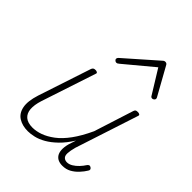

<svg xmlns="http://www.w3.org/2000/svg" viewBox="-235 -968 1117 1117"><g transform="rotate(45 323.5 -410.0)"><path d="M188 16Q143 16 111.5 -3.5Q80 -23 71.5 -65Q63 -107 84 -173L192 -500Q195 -508 200 -511.5Q205 -515 216 -515Q224 -515 229.5 -511Q235 -507 231 -499L120 -163Q106 -119 108.5 -86.5Q111 -54 132 -36Q153 -18 192 -18Q223 -18 256.5 -30Q290 -42 325.5 -68.5Q361 -95 395 -141.5Q429 -188 461 -257L539 -501Q542 -510 546.5 -513Q551 -516 562 -516Q571 -516 576.5 -512.5Q582 -509 579 -501L452 -112Q443 -79 442 -57.5Q441 -36 451 -26.5Q461 -17 477 -17Q494 -17 511.5 -27.5Q529 -38 544.5 -54.5Q560 -71 570 -87Q574 -93 579.5 -96Q585 -99 593 -95Q601 -90 602.5 -84Q604 -78 599 -71Q587 -51 568 -30.5Q549 -10 525.5 3Q502 16 472 16Q452 16 437.5 9.5Q423 3 414 -10.5Q405 -24 403.5 -46Q402 -68 410 -98L425 -144Q395 -96 362.5 -64.5Q330 -33 298.5 -15Q267 3 238.5 9.5Q210 16 188 16ZM270 -630Q264 -630 258.5 -635Q253 -640 253 -645Q253 -649 254.5 -652Q256 -655 260 -659L452 -828Q457 -833 461 -834.5Q465 -836 469 -836Q473 -836 476.5 -834.5Q480 -833 484 -828L578 -659Q580 -656 581.5 -652.5Q583 -649 583 -646Q583 -639 577 -634.5Q571 -630 565 -630Q561 -630 557.5 -632Q554 -634 552 -638L462 -784L288 -639Q281 -633 277.5 -631.5Q274 -630 270 -630Z"/></g></svg>

Font: Playwrite MX Thin
Style: Regular
Weight: 250
Designer: Veronika Burian, José Scaglione
Foundry: TypeTogether
Version: Version 1.002